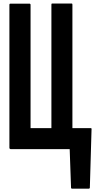

<svg xmlns="http://www.w3.org/2000/svg" viewBox="-20 -861 601 1107"><path d="M507.8 -115.2Q504.9 -2.9 498 221.7Q498 223.6 496.1 225.6Q495.1 226.6 493.2 226.6Q460 226.6 394.5 226.6Q392.6 226.6 391.6 225.6Q389.6 223.6 389.6 221.7Q387.7 147.5 381.8 -1Q268.6 -1 41 -1Q39.1 -1 37.1 -2.9Q35.2 -3.9 35.2 -5.9Q34.2 -5.9 34.2 -6.8Q34.2 -7.8 34.2 -8.8Q34.2 -111.3 34.2 -318.4Q34.2 -490.2 34.2 -834Q34.2 -836.9 35.2 -837.9Q37.1 -839.8 39.1 -839.8Q76.2 -839.8 151.4 -839.8Q153.3 -839.8 154.3 -837.9Q156.2 -836.9 156.2 -834Q156.2 -596.7 156.2 -122.1Q167 -122.1 187.5 -122.1Q216.8 -122.1 276.4 -122.1Q276.4 -360.4 276.4 -835Q276.4 -837.9 277.3 -838.9Q278.3 -840.8 281.2 -840.8Q318.4 -840.8 392.6 -840.8Q395.5 -840.8 396.5 -838.9Q397.5 -837.9 397.5 -835Q397.5 -597.7 397.5 -122.1Q432.6 -122.1 502.9 -122.1Q503.9 -122.1 504.9 -122.1Q505.9 -121.1 506.8 -120.1Q507.8 -120.1 507.8 -119.1Q507.8 -118.2 508.8 -118.2Q508.8 -117.2 507.8 -115.2Z"/></svg>

Font: Typeface
Style: Regular
Weight: 400
Version: Version 1.0